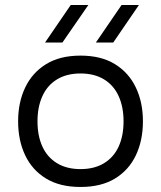

<svg xmlns="http://www.w3.org/2000/svg" viewBox="-20 -732 640 763"><path d="M300 11Q218 11 163 -22.5Q108 -56 80 -115Q52 -174 52 -250Q52 -325 80 -384Q108 -443 163 -477Q218 -511 300 -511Q382 -511 437 -477Q492 -443 520 -384Q548 -325 548 -250Q548 -174 520 -115Q492 -56 437 -22.5Q382 11 300 11ZM300 -60Q355 -60 393.5 -83.5Q432 -107 451.5 -149.5Q471 -192 471 -250Q471 -307 451.5 -350Q432 -393 393.5 -416.5Q355 -440 300 -440Q245 -440 206.5 -416.5Q168 -393 148.5 -350Q129 -307 129 -250Q129 -192 148.5 -149.5Q168 -107 206.5 -83.5Q245 -60 300 -60ZM261 -712H331L228 -563H159ZM463 -712H532L430 -563H361Z"/></svg>

Font: Nata Sans
Style: Regular
Weight: 400
Designer: Daniel Uzquiano Cruz
Version: Version 1.001